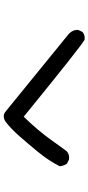

<svg xmlns="http://www.w3.org/2000/svg" viewBox="260 -822 479 1040"><g transform="rotate(-90 500.0 -302.5)"><path d="M804.2 -84.5Q780.3 -94.2 387.2 -414.1Q311 -335.4 261.2 -265.1Q210 -192.9 199.7 -180.7L199.2 -180.2Q190.4 -172.4 179.2 -169.7Q168 -167 155.3 -168.9H154.3L153.8 -169.4L134.3 -179.2L132.8 -180.2L131.8 -181.6Q128.4 -187 125.7 -192.9Q123 -198.7 121.6 -204.8Q120.1 -210.9 119.1 -217.3V-218.8L119.6 -220.7Q151.4 -281.7 196.8 -336.9Q241.7 -391.6 281.2 -436.5Q321.3 -481.9 354.5 -507.8Q365.7 -517.1 377.2 -520.5Q388.7 -523.9 399.2 -521Q409.7 -518.1 418.9 -509.3L834 -171.4Q838.4 -167.5 841.8 -163.6Q845.2 -159.7 847.9 -155.5Q850.6 -151.4 852.5 -147Q854.5 -142.6 855.7 -138.2Q856.9 -133.8 857.4 -129.2Q857.9 -124.5 857.4 -119.6V-118.7L856.9 -117.7L847.2 -97.2L846.7 -96.2L845.7 -95.2Q837.9 -88.4 827.9 -85.7Q817.9 -83 806.2 -84H805.2Z"/></g></svg>

Font: NaikaiFont
Style: SemiBold
Weight: 600
Version: Version 1.89